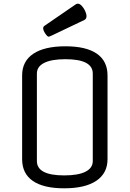

<svg xmlns="http://www.w3.org/2000/svg" viewBox="-20 -1006 703 1041"><path d="M563 -597V-143Q563 -67 502.5 -26Q442 15 328 15Q216 15 158 -25Q100 -65 100 -143V-597Q100 -674 160.5 -714.5Q221 -755 335 -755Q447 -755 505 -715Q563 -675 563 -597ZM180 -607V-133Q180 -55 328 -55Q404 -55 443.5 -75Q483 -95 483 -133V-607Q483 -685 335 -685Q259 -685 219.5 -665Q180 -645 180 -607ZM244 -807Q237 -807 225.5 -824Q214 -841 214 -853Q214 -862 224 -868L390 -982Q395 -986 403 -986Q412 -986 423 -974.5Q434 -963 441.5 -947Q449 -931 449 -918Q449 -904 438 -898L262 -814Q252 -810 249 -808.5Q246 -807 244 -807Z"/></svg>

Font: Offside
Style: Regular
Weight: 400
Designer: Eduardo Rodriguez Tunni
Foundry: Eduardo Rodriguez Tunni
Version: Version 1.002; ttfautohint (v1.8.4.7-5d5b);gftools[0.9.23]